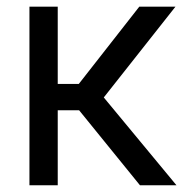

<svg xmlns="http://www.w3.org/2000/svg" viewBox="-20 -550 551 570"><path d="M67.4 -530.3H151.4V-300.8H213.9L393.6 -530.3H501L288.1 -260.7L503.9 0H395.5L214.8 -222.7H151.4V0H67.4Z"/></svg>

Font: Pretendard GOV
Style: Regular
Weight: 400
Designer: Base glyphs from Inter by Rasmus Andersson; Hangeul glyphs from Noto Sans CJK(Source Han Sans) by Jang Soo-young and Kan
Foundry: Kil Hyung-jin
Version: Version 1.309